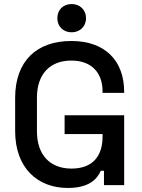

<svg xmlns="http://www.w3.org/2000/svg" viewBox="-20 -917 701 951"><path d="M316 14C424 14 462 -32 479 -71H495V0H595V-346H300V-253H488V-240C488 -146 441 -82 334 -82C226 -82 163 -152 163 -266V-434C163 -548 226 -617 333 -617C439 -617 488 -551 488 -465V-457H595V-462C595 -616 501 -714 333 -714C162 -714 55 -615 55 -432V-268C55 -85 166 14 316 14ZM264 -827C264 -785 294 -757 335 -757C375 -757 406 -785 406 -827C406 -869 375 -897 335 -897C294 -897 264 -869 264 -827Z"/></svg>

Font: Meta Space Medium
Style: Regular
Weight: 500
Designer: Meta Pool / Florian Karsten
Foundry: Meta Pool / Florian Karsten
Version: Version 2.000;Glyphs 3.1.1 (3137)